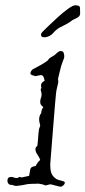

<svg xmlns="http://www.w3.org/2000/svg" viewBox="-20 -700 323 726"><path d="M209 6Q208 6 206.5 5.5Q205 5 203 5L191 2Q184 0 178.5 -1.5Q173 -3 171 -3Q167 -3 161 -1Q155 1 152 1Q151 1 149 0Q147 -1 146 -1Q143 -2 140 -3Q137 -4 133 -4Q128 -6 121 -5.5Q114 -5 111 -5Q110 -5 102.5 -5Q95 -5 86 -4Q73 -1 59.5 1Q46 3 41 3Q36 3 31.5 1Q27 -1 22 -1Q15 -1 11.5 -6Q8 -11 8 -16Q8 -31 22 -31Q27 -31 32 -29Q37 -27 41 -27H46Q49 -29 51.5 -30Q54 -31 54 -31Q56 -31 62 -29Q70 -31 78 -32.5Q86 -34 90 -35Q92 -48 94.5 -59.5Q97 -71 115 -72V-73L118 -78Q120 -82 123.5 -86.5Q127 -91 132 -95Q130 -103 122 -114.5Q114 -126 114 -136Q114 -143 120 -147Q122 -149 123 -164Q124 -179 125.5 -196.5Q127 -214 131 -221Q133 -225 130.5 -232.5Q128 -240 128 -249Q128 -262 136 -273Q136 -285 144 -295Q132 -303 132 -314Q132 -322 135 -331Q135 -330 135.5 -331Q136 -332 137 -339Q138 -348 135 -355.5Q132 -363 137 -368Q136 -370 135.5 -372Q135 -374 135 -376Q135 -387 146 -393L149 -395Q149 -396 148.5 -396Q148 -396 148 -397Q147 -405 144 -410.5Q141 -416 133 -416Q131 -416 123 -414Q117 -412 115 -412Q113 -412 104 -415Q95 -418 95 -422Q95 -427 98 -431.5Q101 -436 104 -438Q115 -444 130 -452Q145 -460 159 -470L164 -476L166 -479Q167 -479 167 -479.5Q167 -480 168 -480L175 -485L184 -490Q185 -491 186.5 -492Q188 -493 189 -494Q193 -498 198.5 -502.5Q204 -507 208 -507Q218 -507 220 -502Q222 -497 223 -489Q223 -482 222 -480L216 -464Q211 -451 207.5 -435.5Q204 -420 200 -405Q199 -401 200 -396Q201 -391 200 -387Q198 -377 195.5 -367.5Q193 -358 192 -348Q191 -340 188.5 -311Q186 -282 183 -243.5Q180 -205 177 -168Q174 -131 172 -105.5Q170 -80 170 -79Q170 -76 170.5 -66Q171 -56 173 -49Q177 -34 193 -23Q195 -22 198 -21Q201 -20 203 -19Q205 -18 208 -18Q211 -18 214 -16Q218 -15 221.5 -14Q225 -13 225 -9Q225 -4 219.5 1Q214 6 209 6ZM151 -559H148Q135 -559 135 -568Q135 -574 142 -581Q149 -588 165.5 -604Q182 -620 201.5 -637.5Q221 -655 238.5 -667.5Q256 -680 265 -680Q282 -680 282.5 -670.5Q283 -661 283 -649Q283 -639 273 -633.5Q263 -628 254 -624Q244 -616 231.5 -609Q219 -602 206 -596Q192 -588 181 -575Q170 -562 151 -559Z"/></svg>

Font: RU Serius
Style: Regular
Weight: 400
Designer: Robert E. Leuschke
Foundry: Robert E. Leuschke
Version: Version 1.011; ttfautohint (v1.8.3)